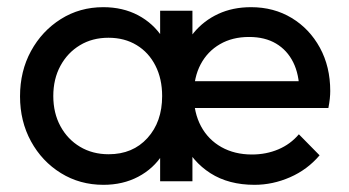

<svg xmlns="http://www.w3.org/2000/svg" viewBox="-20 -505 972 535"><path d="M268.2 10Q202.5 10 149.8 -22.6Q97 -55.2 66.4 -111.1Q35.8 -167 35.8 -236.5Q35.8 -306.8 66.4 -362.8Q97 -418.8 149.6 -451.9Q202.2 -485 267.8 -485Q322.2 -485 364.8 -462.5Q407.2 -440 433.1 -400.2Q459 -360.5 461.8 -309V-166.2Q458.8 -114.8 433.2 -74.9Q407.8 -35 365.1 -12.5Q322.5 10 268.2 10ZM282.8 -75.2Q350 -75.2 390.9 -120.4Q431.8 -165.5 431.8 -237.2Q431.8 -285.5 413.1 -322.1Q394.5 -358.8 360.9 -379.2Q327.2 -399.8 282.2 -399.8Q237.2 -399.8 202.8 -379Q168.2 -358.2 148.4 -321.6Q128.5 -285 128.5 -237.5Q128.5 -190 148.4 -153.4Q168.2 -116.8 203 -96Q237.8 -75.2 282.8 -75.2ZM426.2 0V-127.5L442.8 -243.8L426.2 -358.5V-475H516.2V0ZM689.2 10Q617.2 10 566.6 -22.2Q516 -54.5 489.6 -110.9Q463.2 -167.2 463.2 -237.8Q463.2 -290.2 477.8 -335.2Q492.2 -380.2 520 -413.9Q547.8 -447.5 588.1 -466.2Q628.5 -485 679.5 -485Q743 -485 792.8 -454.9Q842.5 -424.8 871.4 -372Q900.2 -319.2 900.2 -251.5Q900.2 -241.5 899 -230Q897.8 -218.5 895 -204H494.2V-278.8H847.2L814.2 -250Q813.8 -297.8 797 -331.5Q780.2 -365.2 749.2 -383.6Q718.2 -402 674 -402Q627.5 -402 592.9 -381.9Q558.2 -361.8 539.1 -325.8Q520 -289.8 520 -240.5Q520 -190.8 540.1 -153.2Q560.2 -115.8 597 -95.1Q633.8 -74.5 682 -74.5Q721.8 -74.5 755.5 -88.8Q789.2 -103 812.8 -130.8L870.5 -72.2Q836.5 -32.2 788.2 -11.1Q740 10 689.2 10Z"/></svg>

Font: Marine Company Thin
Style: Regular
Weight: 100
Designer: Rodrigo Fuenzalida
Foundry: fragTYPE
Version: Version 1.000